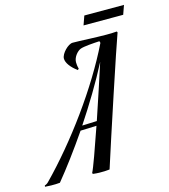

<svg xmlns="http://www.w3.org/2000/svg" viewBox="-271 -887 865 982"><g transform="rotate(-15 161.5 -395.5)"><path d="M409 -667 406 -672C383 -670 373 -670 349 -670C295 -670 213 -675 173 -675C149 -675 109 -634 109 -608C109 -585 130 -557 163 -533L169 -539C165 -552 164 -566 164 -574C164 -602 189 -629 206 -635C226 -642 272 -645 307 -647C309 -645 310 -641 310 -637C208 -427 32 -187 -134 -18C-141 -11 -150 -7 -153 -7L-154 0C-107 4 -75 0 -75 0C-24 -62 35 -141 96 -230L181 -233C143 -123 109 -27 97 -5L100 0C146 6 188 0 188 0C235 -148 384 -600 409 -667ZM189 -256 111 -253C172 -345 233 -445 284 -544C260 -468 223 -358 189 -256ZM250 -746H460L477 -794H267Z"/></g></svg>

Font: Romanesco
Style: Regular
Weight: 400
Designer: Astigmatic (AOETI)
Foundry: Astigmatic (AOETI)
Version: Version 1.000